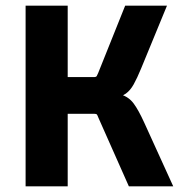

<svg xmlns="http://www.w3.org/2000/svg" viewBox="-20 -655 629 675"><path d="M218 0H70V-635H218ZM319 -307H192V-384H310Q318 -384 320 -387.5Q322 -391 325 -398L420 -635H567L476 -414Q462 -380 450 -358.5Q438 -337 422.5 -326Q407 -315 382.5 -311Q358 -307 319 -307ZM311 -255H192V-331H325Q378 -331 405.5 -322.5Q433 -314 450 -291Q467 -268 487 -224L589 0H433L326 -241Q323 -249 321 -252Q319 -255 311 -255Z"/></svg>

Font: Gemunu Libre ExtraLight ExtraBold
Style: Regular
Weight: 800
Version: Version 1.100